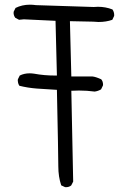

<svg xmlns="http://www.w3.org/2000/svg" viewBox="-20 -777 540 807"><path d="M256.8 9.8Q270.5 9.8 279.3 2.4L287.6 -13.7L279.8 -395.5Q299.8 -396.5 311.5 -396.5Q345.7 -396.5 377.9 -392.1Q392.1 -394 404.8 -401.4L412.6 -417.5Q413.1 -419.4 413.1 -420.9Q413.1 -435.1 405.3 -443.8Q381.3 -454.6 368.2 -455.6H279.8L273.9 -688L371.1 -686Q384.3 -684.6 394.5 -684.6Q426.3 -684.6 452.1 -693.8L459.5 -709.5Q460 -711.4 460 -712.9Q460 -727.1 452.6 -737.3Q423.8 -748.5 391.6 -748.5Q383.3 -748.5 374 -747.6L131.3 -755.4Q118.2 -757.3 105.5 -757.3Q72.8 -757.3 45.4 -743.7L37.6 -728Q37.1 -726.1 37.1 -722.2Q37.1 -718.3 38.8 -712.6Q40.5 -707 44.4 -702.1L60.1 -693.8L80.1 -695.8L213.4 -689.5L219.2 -459.5H210.9Q165.5 -459.5 123.5 -467.3Q113.8 -468.8 104.5 -468.8Q81.5 -468.8 63 -459.5L55.2 -443.8Q54.7 -441.9 54.7 -438Q54.7 -434.1 56.2 -428.2Q57.6 -422.4 61.5 -416.5Q96.7 -407.7 134.5 -404.8Q172.4 -401.9 219.2 -399.4Q225.1 -122.1 225.1 -78.1Q225.1 -34.2 237.3 2L252.9 9.3Q254.9 9.8 256.8 9.8Z"/></svg>

Font: NaikaiFont
Style: Light
Weight: 300
Version: Version 1.89